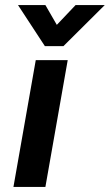

<svg xmlns="http://www.w3.org/2000/svg" viewBox="-20 -737 433 757"><path d="M121 -500H247L159 0H33ZM51 -717H159L204 -639L278 -717H393L230 -555H157Z"/></svg>

Font: Sarabun
Style: Bold Italic
Weight: 700
Italic angle: -10°
Designer: Suppakit Chalermlarp | Katatrad Co.,Ltd.
Foundry: Cadson Demak Co.,Ltd.
Version: Version 1.000; ttfautohint (v1.6)